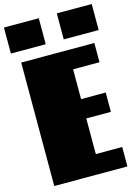

<svg xmlns="http://www.w3.org/2000/svg" viewBox="-147 -1091 846 1170"><g transform="rotate(-15 276.0 -506.0)"><path d="M0 0ZM552.2 -1012.2V-848.1H332V-1012.2ZM218.3 -1012.2V-848.1H-1.5V-1012.2ZM506.3 -778.8V-657.2H339.8V-469.2H495.1V-347.2H339.8V-122.6H506.3V0H44.9V-778.8Z"/></g></svg>

Font: Coda ExtraBold
Style: Regular
Weight: 800
Version: Version 2.001; ttfautohint (v0.8) -r 50 -G 200 -x